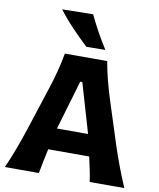

<svg xmlns="http://www.w3.org/2000/svg" viewBox="-111 -1173 1042 1259"><g transform="rotate(10 409.5 -543.5)"><path d="M9.3 0Q38.1 -64.5 64.5 -135.5Q90.8 -206.5 111.8 -271L201.2 -545.9Q225.6 -620.1 241.2 -680.2Q256.8 -740.2 267.6 -800.8H549.3Q560.5 -737.8 575.7 -678.2Q590.8 -618.7 614.3 -545.4L702.6 -270.5Q724.1 -204.1 750.5 -134Q776.9 -64 804.7 0H574.2Q568.4 -40 559.8 -81.8Q551.3 -123.5 541.5 -164.1H269Q259.8 -122.6 251.2 -80.8Q242.7 -39.1 235.8 0ZM508.8 -308.1 412.6 -637.2H398.9L301.8 -308.1ZM398.4 -869.1Q343.3 -920.9 292.5 -974.4Q241.7 -1027.8 199.7 -1083.5L405.3 -1086.9Q431.2 -1032.2 460.9 -978.3Q490.7 -924.3 524.9 -870.6Z"/></g></svg>

Font: Pinar-DS1-FD Bold
Style: Regular
Weight: 700
Designer: Amin Abedi
Version: Version 2.000